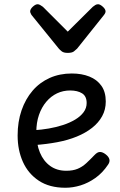

<svg xmlns="http://www.w3.org/2000/svg" viewBox="-20 -865 566 904"><path d="M288 19Q213 19 163 -14Q113 -47 88 -102.5Q63 -158 63 -227Q63 -292 81.5 -345.5Q100 -399 133.5 -438Q167 -477 214 -498Q261 -519 318 -519Q365 -519 401 -504.5Q437 -490 457.5 -461Q478 -432 478 -387Q478 -349 461 -318Q444 -287 413.5 -263Q383 -239 341.5 -222Q300 -205 249.5 -195.5Q199 -186 143 -182L142 -252Q175 -254 210 -260Q245 -266 277 -276.5Q309 -287 334 -302Q359 -317 373.5 -336.5Q388 -356 388 -380Q388 -412 366.5 -425.5Q345 -439 310 -439Q277 -439 248.5 -425.5Q220 -412 198 -386Q176 -360 163.5 -324Q151 -288 151 -243Q151 -187 168 -146.5Q185 -106 216.5 -83.5Q248 -61 292 -61Q323 -61 345 -70Q367 -79 385.5 -96Q404 -113 425 -135Q439 -150 451.5 -149.5Q464 -149 478 -138Q492 -127 495 -115Q498 -103 489 -90Q463 -51 429 -27Q395 -3 359 8Q323 19 288 19ZM442 -845Q451 -845 464 -833.5Q477 -822 477 -811Q477 -809 476 -805.5Q475 -802 470 -795L343 -636Q337 -630 328 -623Q319 -616 299 -616Q280 -616 271 -623Q262 -630 257 -636L128 -795Q124 -802 123 -805.5Q122 -809 122 -811Q122 -822 134.5 -833.5Q147 -845 157 -845Q163 -845 169 -841.5Q175 -838 182 -833L299 -716L417 -833Q423 -838 429 -841.5Q435 -845 442 -845Z"/></svg>

Font: Playwrite NG Modern
Style: Regular
Weight: 400
Designer: Veronika Burian, José Scaglione
Foundry: TypeTogether
Version: Version 1.002